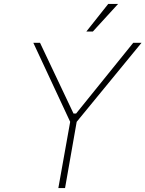

<svg xmlns="http://www.w3.org/2000/svg" viewBox="-20 -954 738 974"><path d="M418 -794 529 -934H579L451 -794ZM276 0 336 -336 149 -737H183L353 -378H366L656 -737H698L369 -336L310 0Z"/></svg>

Font: Tomorrow ExtraLight
Style: Italic
Weight: 275
Italic angle: -10°
Designer: Tony de Marco, Monica Rizzolli
Foundry: Just in Type
Version: Version 2.002